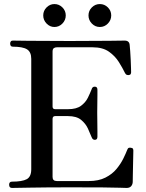

<svg xmlns="http://www.w3.org/2000/svg" viewBox="-20 -926 721 946"><path d="M39 0Q25 0 25 -16Q25 -31 39 -31Q89 -31 111.5 -43Q134 -55 134 -92V-636Q134 -670 113 -683Q92 -696 43 -696Q30 -696 30 -712Q30 -717 33 -721.5Q36 -726 43 -726Q51 -726 120.5 -725Q190 -724 324 -724Q451 -724 518.5 -725Q586 -726 594 -726Q618 -726 619 -703Q620 -694 621.5 -674Q623 -654 624 -631.5Q625 -609 625.5 -591.5Q626 -574 626 -570Q626 -566 624 -561.5Q622 -557 614 -556Q608 -556 604 -557.5Q600 -559 596 -566Q584 -591 565.5 -620.5Q547 -650 516.5 -671.5Q486 -693 436 -693H260Q251 -693 245 -688.5Q239 -684 239 -672V-401Q239 -388 252 -388H315Q357 -388 379.5 -405Q402 -422 413 -444.5Q424 -467 431 -485Q433 -492 436.5 -495.5Q440 -499 447 -499Q460 -499 460 -484Q460 -477 460 -457.5Q460 -438 459.5 -414.5Q459 -391 459 -371Q459 -352 459.5 -326.5Q460 -301 460 -280Q460 -259 460 -252Q460 -237 447 -237Q436 -237 431 -251Q424 -269 413 -293Q402 -317 379.5 -335.5Q357 -354 315 -354H252Q239 -354 239 -340V-54Q239 -34 260 -34H418Q466 -34 499.5 -51Q533 -68 554 -93.5Q575 -119 587.5 -144.5Q600 -170 607 -188Q610 -196 614.5 -197.5Q619 -199 625 -198Q633 -197 635 -193Q637 -189 637 -184Q637 -180 636.5 -159.5Q636 -139 635.5 -112.5Q635 -86 634.5 -63Q634 -40 634 -31Q634 -18 626.5 -9Q619 0 604 0Q598 0 571.5 -1Q545 -2 488 -2.5Q431 -3 332 -3Q208 -3 128.5 -1.5Q49 0 39 0ZM472 -793Q449 -793 432.5 -810Q416 -827 416 -850Q416 -873 432.5 -889.5Q449 -906 472 -906Q495 -906 511.5 -889.5Q528 -873 528 -850Q528 -827 511.5 -810Q495 -793 472 -793ZM248 -793Q226 -793 209.5 -810Q193 -827 193 -850Q193 -873 209.5 -889.5Q226 -906 248 -906Q271 -906 287.5 -889.5Q304 -873 304 -850Q304 -827 287.5 -810Q271 -793 248 -793Z"/></svg>

Font: Zen Old Mincho SemiBold
Style: Regular
Weight: 600
Version: Version 1.500